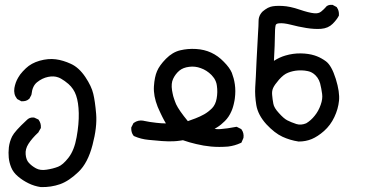

<svg xmlns="http://www.w3.org/2000/svg" viewBox="-20 -469 1540 782"><path d="M146 293Q132.8 291 120.1 287.1Q107.4 283.2 95.7 277.3Q72.8 266.1 53.7 250Q33.7 233.4 25.4 212.4Q17.6 192.9 15.6 172.9Q13.7 153.3 16.1 130.9Q19 107.4 29.5 86.4Q40 65.4 87.4 21.5Q100.1 7.3 118.7 9.8L120.1 10.3L121.1 10.7L133.8 16.6L136.2 17.6L137.7 19.5Q147.5 33.2 146.5 50.3V52.7L145 54.7L137.2 68.4L136.7 69.8L135.7 70.8Q110.4 94.2 95.7 117.2Q82.5 138.2 84.5 159.7Q85.4 170.9 88.6 179.4Q91.8 188 97.2 193.8Q108.9 207 127 216.8Q144.5 226.1 168.9 222.2Q195.8 218.3 216.8 210Q226.1 206.5 236.8 197.3Q247.6 188 259.3 172.9Q282.7 142.6 292 89.8Q301.8 36.1 300.8 -8.3Q299.8 -51.8 290 -80.1Q280.8 -107.4 258.8 -127Q251 -133.8 243.7 -138.9Q236.3 -144 229.7 -147.9Q223.1 -151.9 217.3 -153.8Q199.2 -160.6 175.8 -155.8Q151.9 -150.9 131.3 -134.3Q111.8 -119.1 108.4 -85L107.9 -83L107.4 -81.5L100.6 -68.8L99.6 -66.9L98.1 -65.9Q92.3 -60.5 84.7 -58.3Q77.1 -56.2 68.8 -56.6H66.4L64.9 -57.6L52.2 -64.5L50.3 -65.4L48.8 -67.4Q34.7 -85 38.6 -110.4Q42.5 -133.3 53.7 -152.3Q57.1 -158.7 62 -165.3Q66.9 -171.9 72.8 -178.2Q78.6 -184.6 85.4 -190.9Q107.4 -211.9 141.6 -221.7Q176.3 -231.4 207 -227.5Q222.2 -225.6 237.5 -220.9Q252.9 -216.3 268.6 -209Q301.3 -194.3 327.6 -155.3Q353 -117.2 359.9 -86.9Q367.2 -57.1 371.6 -4.9Q376 48.8 356.9 121.1Q337.9 194.8 299.3 231.4Q261.2 268.1 224.6 281.2Q188 293.9 147.5 293H146.5Z M839.8 127.9Q809.1 125 779.3 117.7Q751.5 111.3 725.1 102.1Q718.8 103 712.4 104Q706.1 105 700 105.5Q693.8 106 687 106.4Q666 107.4 639.6 105.5Q614.3 103.5 585 100.6Q554.2 97.7 527.3 85.9L525.4 85L523.4 83Q518.6 76.7 516.4 68.8Q514.2 61 514.6 52.2V50.3L515.6 48.3L522.5 34.7L523.4 32.7L525.4 31.2Q542.5 19 564 22.5H564.5V22.9Q589.4 28.3 617.2 31.2Q626.5 32.2 636.5 33Q646.5 33.7 655.8 33.7Q651.9 27.3 648.2 20.5Q644.5 13.7 641.1 6.8Q637.7 0 634.5 -6.8Q631.3 -13.7 628.2 -20.5Q625 -27.3 622.1 -34.2Q604.5 -78.6 606.9 -117.2Q609.4 -155.8 619.6 -179.2Q629.4 -202.6 655.8 -229.5Q682.6 -256.8 714.4 -264.2Q745.1 -271.5 778.3 -269.5Q812 -267.6 840.1 -254.6Q868.2 -241.7 891.6 -217.3Q903.8 -205.1 911.9 -193.8Q919.9 -182.6 924.3 -172.4Q928.2 -162.1 931.4 -150.4Q934.6 -138.7 936.5 -125.5Q940.4 -98.6 936.5 -68.4Q936 -64.5 935.3 -60.3Q934.6 -56.2 933.6 -52Q932.6 -47.9 931.9 -44.2Q931.2 -40.5 929.9 -36.6Q928.7 -32.7 927.7 -29.3Q926.8 -25.9 925.3 -22.5Q923.8 -19 922.4 -15.6Q912.6 7.3 896 23.9Q888.2 31.7 880.1 38.3Q872.1 44.9 863.8 49.8Q859.4 52.7 854 55.7Q858.4 56.6 862.8 56.9Q867.2 57.1 871.3 57.1Q875.5 57.1 879.4 56.6Q892.1 55.7 907.5 53.5Q922.9 51.3 940.4 47.9L943.8 47.4L946.8 48.8L960.4 55.7L962.4 56.6L963.9 58.6Q974.1 72.8 971.7 91.8L971.2 93.3L970.7 94.7L964.8 108.4L963.4 111.8L960.4 113.3Q936.5 124.5 909.2 127.9Q872.1 130.9 839.8 127.9ZM775.9 13.2Q794.9 5.9 811.5 -3.4Q828.1 -12.7 843.8 -28.3Q857.9 -43 862.3 -67.4Q867.2 -93.8 863.3 -120.1Q862.8 -124.5 861.8 -128.4Q860.8 -132.3 859.4 -136Q857.9 -139.6 856.2 -143.3Q854.5 -147 852.1 -150.4Q849.6 -153.8 846.9 -157Q844.2 -160.2 841.3 -163.6Q821.8 -183.1 797.9 -191.4Q774.4 -200.2 750 -196.8Q725.6 -193.8 710.4 -181.2Q694.3 -167.5 685.1 -147.9Q676.3 -129.4 680.7 -101.1Q681.6 -95.2 682.9 -89.4Q684.1 -83.5 685.5 -77.6Q687 -71.8 689 -66.4Q690.9 -61 692.9 -55.4Q694.8 -49.8 697.3 -44.4Q709 -19.5 745.1 24.4Z M1195.8 107.4Q1161.1 102.1 1130.4 87.9Q1098.6 73.2 1064.9 37.1Q1030.8 -0.5 1023.9 -41Q1017.6 -79.6 1019.5 -113.8Q1020.5 -130.4 1022 -157.2Q1023.4 -184.1 1024.9 -221.2Q1028.3 -295.4 1030.8 -331.1Q1033.2 -366.7 1033.2 -384.3Q1033.2 -391.6 1035.2 -398.4Q1037.1 -405.3 1040.8 -411.1Q1044.4 -417 1049.8 -422.4Q1055.2 -426.8 1060.3 -430.4Q1065.4 -434.1 1071 -437Q1076.7 -439.9 1082 -441.4Q1098.6 -446.3 1129.9 -444.8Q1161.1 -443.4 1200.7 -429.7Q1238.3 -417 1259.3 -415Q1268.6 -414.1 1275.6 -415.8Q1282.7 -417.5 1288.1 -421.9Q1293.9 -426.8 1298.3 -430.9Q1302.7 -435.1 1305.2 -438Q1313.5 -450.7 1332.5 -449.2H1335L1336.4 -448.2L1349.1 -441.4L1351.6 -439.9L1352.5 -438Q1361.3 -425.8 1360.4 -407.7V-405.8L1359.4 -403.8Q1351.6 -388.7 1335 -372.1Q1316.9 -354 1288.1 -351.6Q1261.2 -349.6 1227.5 -355Q1194.3 -360.4 1163.1 -368.7Q1133.8 -376 1116.2 -374Q1104 -373 1102.5 -365.7Q1099.6 -352.5 1099.6 -321.8Q1099.6 -293.5 1095.7 -221.2Q1107.9 -229 1119.1 -234.1Q1130.4 -239.3 1142.1 -242.7Q1173.3 -252 1205.1 -251.5Q1236.8 -251 1261.2 -243.2Q1266.1 -241.7 1271 -239.7Q1275.9 -237.8 1280.5 -235.6Q1285.2 -233.4 1289.8 -230.7Q1294.4 -228 1298.8 -225.3Q1303.2 -222.7 1307.6 -219.2Q1330.6 -202.1 1347.7 -147.5Q1364.3 -93.8 1360.8 -59.1Q1357.4 -24.9 1341.8 7.8Q1326.2 41 1299.8 64.5Q1287.1 75.7 1274.4 84Q1261.7 92.3 1250 97.2Q1225.6 107.4 1197.3 107.4H1196.8ZM1227.1 33.2Q1246.6 21.5 1261.7 2.4Q1277.3 -16.6 1286.1 -42Q1294.9 -66.4 1292 -86.4Q1289.1 -108.4 1283.7 -129.9Q1281.7 -136.2 1279.1 -142.1Q1276.4 -147.9 1272.7 -153.1Q1269 -158.2 1264.6 -162.6Q1251 -175.8 1234.4 -179.2Q1228 -180.7 1221.7 -181.4Q1215.3 -182.1 1208.5 -182.4Q1201.7 -182.6 1194.3 -182.1Q1172.9 -180.7 1153.3 -172.9Q1144 -169.4 1135 -162.4Q1126 -155.3 1116.7 -145Q1098.1 -123.5 1092.3 -110.4Q1086.9 -98.1 1088.4 -82.5Q1089.8 -64.9 1093.3 -46.4Q1096.2 -29.8 1115.7 -8.8Q1135.7 13.7 1149.9 21Q1165 28.8 1187 36.1Q1196.8 39.1 1206.5 38.3Q1216.3 37.6 1227.1 33.2Z"/></svg>

Font: NaikaiFont
Style: Bold
Weight: 700
Version: Version 1.89